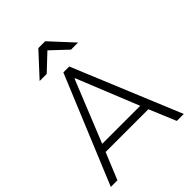

<svg xmlns="http://www.w3.org/2000/svg" viewBox="-249 -1023 1150 1150"><g transform="rotate(-45 326.0 -447.5)"><path d="M285 -895 151 -750H211L314 -847L417 -750H477L343 -895ZM492 -170 563 0H622L338 -686H288L4 0H60L130 -170ZM150 -219 309 -612H313L472 -219Z"/></g></svg>

Font: Chivo Light
Style: Regular
Weight: 300
Designer: Hector Gatti
Foundry: Omnibus-Type
Version: Version 1.003;PS 001.003;hotconv 1.0.70;makeotf.lib2.5.58329